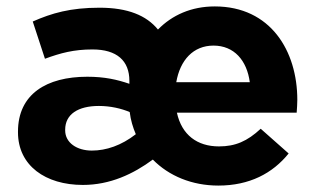

<svg xmlns="http://www.w3.org/2000/svg" viewBox="-20 -566 991 598"><path d="M238 10C323 10 395 -24 456 -69C506 -18 578 12 660 12C757 12 829 -26 879 -88L792 -165C750 -126 713 -110 662 -110C594 -110 546 -146 531 -215H904C905 -229 906 -243 906 -255C906 -407 823 -546 649 -546C576 -546 516 -519 472 -474C436 -518 378 -542 290 -542C199 -542 141 -525 82 -499L120 -383C169 -401 210 -412 268 -412C344 -412 383 -377 383 -314V-305C345 -318 306 -327 252 -327C125 -327 36 -273 36 -156V-154C36 -50 122 10 238 10ZM758 -310H529C541 -379 582 -424 645 -424C709 -424 749 -378 758 -310ZM266 -97C220 -97 183 -121 183 -160V-162C183 -210 223 -236 288 -236C324 -236 358 -228 384 -217C387 -192 394 -169 403 -148C358 -113 311 -97 266 -97Z"/></svg>

Font: Mission
Style: Bold
Weight: 700
Version: Version 1.000;FEAKit 1.0